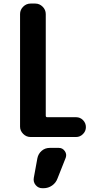

<svg xmlns="http://www.w3.org/2000/svg" viewBox="-20 -750 540 1051"><path d="M396.5 -108.4Q418.9 -108.4 434.6 -92.3Q450.2 -76.2 450.2 -54.2Q450.2 -32.2 434.1 -16.1Q418 0 396.5 0H147.5Q124 0 106.9 -17.1Q89.8 -34.2 89.8 -56.6V-672.9Q89.8 -696.3 106.9 -713.4Q124 -730.5 147.5 -730.5H172.9Q196.3 -730.5 213.4 -713.4Q230.5 -696.3 230.5 -672.9V-117.2Q230.5 -108.4 238.3 -108.4ZM302.7 59.6Q322.3 59.6 334.5 76.7Q346.7 93.8 339.8 113.3L294.9 226.6Q286.1 251 265.1 265.6Q244.1 280.3 217.8 280.3H211.9Q189.5 280.3 175.3 263.2Q161.1 246.1 165 223.6L184.6 116.2Q189.5 91.8 208 75.7Q226.6 59.6 252 59.6Z"/></svg>

Font: Rounded Mgen+ 1mn bold
Style: Bold
Weight: 700
Designer: [Source Han Sans]
Ryoko NISHIZUKA  (kana & ideographs); Paul D. Hunt (Latin, Greek & Cyrillic); Wenlong ZHANG  (bopomofo
Version: Version 1.059.20150602